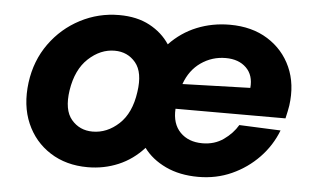

<svg xmlns="http://www.w3.org/2000/svg" viewBox="-42 -571 1062 647"><g transform="rotate(5 488.5 -248.0)"><path d="M275 12Q202 12 148 -22.5Q94 -57 68 -117Q42 -177 52 -255Q62 -330 103 -387Q144 -444 205.5 -476Q267 -508 337 -508Q397 -508 440 -485Q483 -462 508 -424Q548 -466 600 -487Q652 -508 711 -508Q786 -508 839.5 -474.5Q893 -441 918.5 -384Q944 -327 934 -254Q933 -247 930.5 -235Q928 -223 925 -210H553Q550 -159 578 -130.5Q606 -102 653 -102Q694 -102 724.5 -123.5Q755 -145 772 -174L912 -168Q892 -116 853 -75.5Q814 -35 762 -11.5Q710 12 649 12Q586 12 538.5 -10.5Q491 -33 464 -70Q427 -29 378.5 -8.5Q330 12 275 12ZM569 -295 798 -302Q802 -345 776.5 -370Q751 -395 707 -395Q661 -395 623.5 -369Q586 -343 569 -295ZM281 -109Q330 -109 370 -146Q410 -183 420 -255Q430 -322 403 -354.5Q376 -387 332 -387Q284 -387 243.5 -349.5Q203 -312 192 -241Q182 -174 209.5 -141.5Q237 -109 281 -109Z"/></g></svg>

Font: Host Grotesk Black
Style: Italic
Weight: 900
Italic angle: -8°
Designer: Doğukan Karapınar based on Poppins by Indian Type Foundry, Jonny Pinhorn
Foundry: Element Type
Version: Version 1.000; ttfautohint (v1.8.4.7-5d5b);gftools[0.9.33]